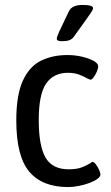

<svg xmlns="http://www.w3.org/2000/svg" viewBox="-20 -752 448 778"><path d="M256 6Q151 6 98.5 -56.5Q46 -119 46 -264Q46 -368 73 -426Q100 -484 147 -506.5Q194 -529 253 -529Q283 -529 311.5 -522.5Q340 -516 359 -505.5Q378 -495 378 -483Q378 -475 372.5 -462Q367 -449 359.5 -439Q352 -429 347 -429Q345 -429 342.5 -430.5Q340 -432 336 -433Q326 -439 305 -448Q284 -457 255 -457Q197 -457 167 -413.5Q137 -370 137 -266Q137 -161 164.5 -113.5Q192 -66 258 -66Q290 -66 309 -73Q328 -80 341 -88Q346 -90 349 -93Q352 -96 354 -96Q361 -96 368.5 -86Q376 -76 381.5 -64Q387 -52 387 -45Q387 -36 374.5 -27Q362 -18 342 -10.5Q322 -3 299 1.5Q276 6 256 6ZM231 -585Q220 -585 215 -587.5Q210 -590 210 -595Q210 -602 220 -624Q230 -646 259 -706Q266 -720 280 -726Q294 -732 315 -732Q357 -732 357 -719Q357 -715 354 -709.5Q351 -704 343 -692.5Q335 -681 320 -660Q305 -639 279 -603Q272 -593 260.5 -589Q249 -585 231 -585Z"/></svg>

Font: Asap Condensed VF Beta
Style: Regular
Weight: 400
Designer: Pablo Cosgaya
Foundry: Omnibus-Type
Version: Version 1.008